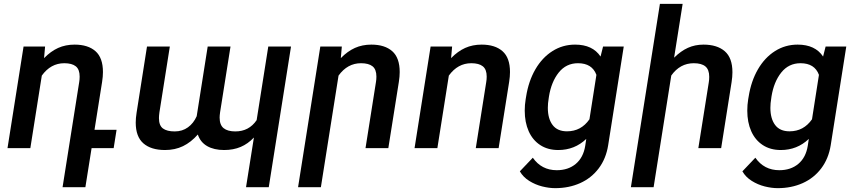

<svg xmlns="http://www.w3.org/2000/svg" viewBox="-20 -770 4452 998"><path d="M570.8 0H456.1L423.8 203.1H305.2L391.6 -342.8Q394 -356.4 394 -372.1Q394 -409.2 374 -425.3Q354 -441.4 314 -441.4Q243.7 -441.4 197.3 -377L137.7 0H19L102.5 -528.3H214.4L209 -467.8Q243.7 -503.4 282.2 -520.8Q320.8 -538.1 367.7 -538.1Q437.5 -538.1 476.3 -503.9Q515.1 -469.7 515.1 -395.5Q515.1 -372.1 510.7 -344.2L471.2 -95.2H585.9Z M1314 -145.5 1374.5 -528.3H1492.7L1377 203.1H1258.8L1299.8 -55.2Q1269 -22.5 1231 -6.3Q1192.9 9.8 1145 9.8Q1092.3 9.8 1056.9 -10.5Q1021.5 -30.8 1008.3 -70.8Q972.7 -30.3 931.2 -10.3Q889.6 9.8 837.9 9.8Q765.1 9.8 725.3 -24.9Q685.5 -59.6 685.5 -132.8Q685.5 -155.8 689.9 -183.6L744.1 -528.3H862.8L808.6 -185.5Q806.2 -167.5 806.2 -156.2Q806.2 -117.7 826.9 -102.3Q847.7 -86.9 888.2 -86.9Q927.7 -86.9 957 -108.2Q986.3 -129.4 1002.4 -166L1059.6 -528.3H1178.2L1124 -186.5Q1121.6 -169.4 1121.6 -158.7Q1121.6 -120.6 1142.3 -103.8Q1163.1 -86.9 1203.1 -86.9Q1274.4 -86.9 1314 -145.5Z M1739.7 -377 1647.9 203.1H1529.3L1645 -528.3H1756.8L1751.5 -467.8Q1786.1 -503.4 1824.7 -520.8Q1863.3 -538.1 1910.2 -538.1Q1980 -538.1 2018.8 -503.9Q2057.6 -469.7 2057.6 -395.5Q2057.6 -372.1 2053.2 -344.2L1998.5 0H1879.9L1934.1 -342.8Q1936.5 -356.4 1936.5 -372.1Q1936.5 -409.2 1916.5 -425.3Q1896.5 -441.4 1856.4 -441.4Q1786.1 -441.4 1739.7 -377Z M2313 -377 2253.4 0H2134.8L2218.3 -528.3H2330.1L2324.7 -467.8Q2359.4 -503.4 2397.9 -520.8Q2436.5 -538.1 2483.4 -538.1Q2553.2 -538.1 2592 -503.9Q2630.9 -469.7 2630.9 -395.5Q2630.9 -372.1 2626.5 -344.2L2571.8 0H2453.1L2507.3 -342.8Q2509.8 -356.4 2509.8 -372.1Q2509.8 -409.2 2489.7 -425.3Q2469.7 -441.4 2429.7 -441.4Q2359.4 -441.4 2313 -377Z M2682.1 120.6 2749.5 49.8Q2794.9 114.7 2874 114.7Q2933.6 114.7 2972.9 81.8Q3012.2 48.8 3022 -12.2L3027.3 -47.9Q2966.8 9.8 2881.8 9.8Q2827.1 9.8 2787.8 -16.1Q2748.5 -42 2728 -88.1Q2707.5 -134.3 2707.5 -194.8Q2707.5 -225.1 2712.4 -254.4L2714.8 -268.6Q2727.5 -348.6 2762.9 -409.7Q2798.3 -470.7 2851.6 -504.4Q2904.8 -538.1 2969.2 -538.1Q3060.5 -538.1 3101.6 -476.1L3114.7 -528.3H3222.2L3141.1 -14.6Q3129.9 55.2 3091.8 105.5Q3053.7 155.8 2995.4 181.9Q2937 208 2865.7 208Q2834 208 2798.1 199Q2762.2 189.9 2730.7 170.2Q2699.2 150.4 2682.1 120.6ZM2832 -258.3Q2827.6 -232.9 2827.6 -209.5Q2827.6 -153.3 2852.3 -120.4Q2877 -87.4 2927.2 -87.4Q3000.5 -87.4 3043.9 -149.9L3080.1 -380.9Q3057.6 -441.4 2984.4 -441.4Q2922.9 -441.4 2884.3 -393.1Q2845.7 -344.7 2833.5 -268.6Z M3469.2 -377.4 3377.4 203.1H3259.3L3410.2 -750H3528.3L3483.9 -470.2Q3519 -504.9 3555.9 -521.5Q3592.8 -538.1 3636.7 -538.1Q3707.5 -538.1 3747.3 -503.7Q3787.1 -469.2 3787.1 -394.5Q3787.1 -370.6 3782.7 -342.8L3728.5 0H3609.9L3664.1 -341.3Q3666.5 -355 3666.5 -370.6Q3666.5 -408.2 3646.5 -424.8Q3626.5 -441.4 3586.4 -441.4Q3514.6 -441.4 3469.2 -377.4Z M3838.9 120.6 3906.2 49.8Q3951.7 114.7 4030.8 114.7Q4090.3 114.7 4129.6 81.8Q4168.9 48.8 4178.7 -12.2L4184.1 -47.9Q4123.5 9.8 4038.6 9.8Q3983.9 9.8 3944.6 -16.1Q3905.3 -42 3884.8 -88.1Q3864.3 -134.3 3864.3 -194.8Q3864.3 -225.1 3869.1 -254.4L3871.6 -268.6Q3884.3 -348.6 3919.7 -409.7Q3955.1 -470.7 4008.3 -504.4Q4061.5 -538.1 4126 -538.1Q4217.3 -538.1 4258.3 -476.1L4271.5 -528.3H4378.9L4297.9 -14.6Q4286.6 55.2 4248.5 105.5Q4210.4 155.8 4152.1 181.9Q4093.8 208 4022.5 208Q3990.7 208 3954.8 199Q3918.9 189.9 3887.5 170.2Q3856 150.4 3838.9 120.6ZM3988.8 -258.3Q3984.4 -232.9 3984.4 -209.5Q3984.4 -153.3 4009 -120.4Q4033.7 -87.4 4084 -87.4Q4157.2 -87.4 4200.7 -149.9L4236.8 -380.9Q4214.4 -441.4 4141.1 -441.4Q4079.6 -441.4 4041 -393.1Q4002.4 -344.7 3990.2 -268.6Z"/></svg>

Font: Mardoto Medium
Style: Italic
Weight: 500
Italic angle: -12°
Designer: Christian Robertson, Vahan Hovhannisyan
Foundry: Google
Version: Version 1.000